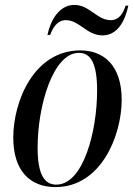

<svg xmlns="http://www.w3.org/2000/svg" viewBox="-20 -751 548 781"><path d="M397 -607C458 -607 489 -666 502 -728H491C480 -695 464 -669 430 -669C375 -669 344 -731 283 -731C221 -731 186 -670 173 -609H184C194 -635 211 -669 248 -669C303 -669 333 -607 397 -607ZM206 10C392 10 475 -201 475 -345C475 -487 400 -546 307 -546C118 -546 34 -339 34 -191C34 -55 103 10 206 10ZM209 0C161 0 133 -40 133 -151C133 -319 195 -536 301 -536C351 -536 375 -490 375 -382C375 -220 320 0 209 0Z"/></svg>

Font: Noto Serif Display Condensed Medium
Style: Italic
Weight: 500
Width: 3
Italic angle: -12°
Designer: Monotype Design Team
Foundry: Monotype Imaging Inc.
Version: Version 2.009